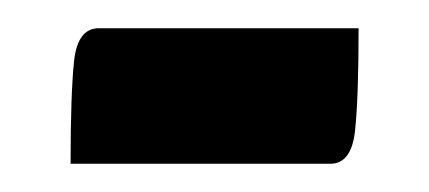

<svg xmlns="http://www.w3.org/2000/svg" viewBox="-20 -350 304 136"><path d="M30 -234Q30 -284 32.5 -307Q35 -330 50 -330H234Q234 -281 231.5 -257.5Q229 -234 214 -234Z"/></svg>

Font: Yanone Kaffeesatz ExtraLight
Style: Bold
Weight: 700
Version: Version 2.003